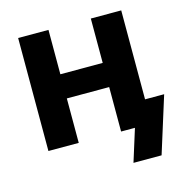

<svg xmlns="http://www.w3.org/2000/svg" viewBox="-104 -643 861 896"><g transform="rotate(-15 326.5 -195.0)"><path d="M209 -545.9V-331.5H413.6V-545.9H560.5V0H413.6V-214.8H209V0H62.5V-545.9ZM431.6 156.2 480.5 0H440.4V-116.2H652.8L567.4 156.2Z"/></g></svg>

Font: Inter-Bold
Style: Bold
Weight: 700
Designer: Rasmus Andersson
Foundry: rsms
Version: Version 4.000;git-a52131595